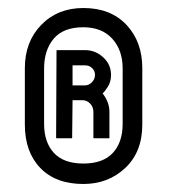

<svg xmlns="http://www.w3.org/2000/svg" viewBox="-20 -727 435 479"><path d="M188 -268Q119 -268 80.5 -308Q42 -348 42 -416V-557Q42 -623 83 -665Q124 -707 188 -707Q256 -707 295.5 -665Q335 -623 335 -557V-416Q335 -348 292.5 -308Q250 -268 188 -268ZM188 -319Q237 -319 261.5 -345.5Q286 -372 286 -418V-556Q286 -602 260 -630.5Q234 -659 188 -659Q138 -659 114 -630.5Q90 -602 90 -556V-418Q90 -372 114.5 -345.5Q139 -319 188 -319ZM122 -382Q121 -382 120.5 -382.5Q120 -383 120 -383L121 -601Q121 -602 122 -602H192Q218 -602 237.5 -584Q257 -566 257 -540Q257 -523 249 -510.5Q241 -498 236 -494Q253 -472 253 -448V-383Q253 -382 252 -382H215Q213 -382 213 -383V-448Q213 -460 205 -468.5Q197 -477 186 -477H161L160 -383Q160 -382 159 -382ZM161 -514H192Q202 -514 209.5 -522Q217 -530 217 -540Q217 -550 210 -557Q203 -564 192 -564H161Z"/></svg>

Font: Staatliches
Style: Regular
Weight: 400
Designer: Brian LaRossa & Erica Carras
Foundry: Type Brut Foundry
Version: Version 1.000; ttfautohint (v1.8.2) -l 8 -r 50 -G 200 -x 14 